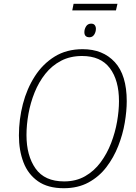

<svg xmlns="http://www.w3.org/2000/svg" viewBox="-20 -985 721 1015"><path d="M317 10Q233 10 180.5 -27Q128 -64 104 -127Q80 -190 80 -269Q80 -354 101 -435Q122 -516 164 -581.5Q206 -647 269 -686Q332 -725 417 -725Q524 -725 587 -656.5Q650 -588 650 -450Q650 -398 639.5 -336Q629 -274 605 -213Q581 -152 542.5 -101.5Q504 -51 448 -20.5Q392 10 317 10ZM319 -26Q382 -26 430 -53.5Q478 -81 512 -127Q546 -173 567.5 -229Q589 -285 599 -342.5Q609 -400 609 -450Q609 -561 560.5 -625Q512 -689 414 -689Q351 -689 302.5 -663.5Q254 -638 219.5 -594.5Q185 -551 163 -496.5Q141 -442 130.5 -383.5Q120 -325 120 -271Q120 -162 168 -94Q216 -26 319 -26ZM362 -930 369 -965H601L593 -930ZM453 -788Q426 -788 426 -815Q426 -831 435 -845.5Q444 -860 462 -860Q475 -860 481 -852Q487 -844 487 -833Q487 -816 478 -802Q469 -788 453 -788Z"/></svg>

Font: Noto Sans Disp ExtLt
Style: Italic
Weight: 200
Italic angle: -12°
Designer: Monotype Design Team
Foundry: Monotype Imaging Inc.
Version: Version 2.000;GOOG;noto-source:20170915:90ef993387c0